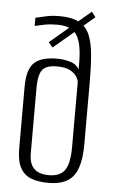

<svg xmlns="http://www.w3.org/2000/svg" viewBox="-52 -728 455 771"><g transform="rotate(5 176.0 -342.0)"><path d="M172 8Q133 8 104 -2.5Q75 -13 59.5 -41Q44 -69 44 -120V-369Q44 -437 71.5 -464.5Q99 -492 165 -492Q191 -492 217 -484.5Q243 -477 254 -456V-482Q254 -538 243.5 -570Q233 -602 211 -615Q189 -628 153 -628Q125 -628 102 -623.5Q79 -619 63 -615V-648Q78 -651 102.5 -657Q127 -663 159 -663Q210 -663 239 -647Q268 -631 281.5 -598.5Q295 -566 299 -517Q303 -468 303 -401V-157Q303 -100 290 -63Q277 -26 248 -9Q219 8 172 8ZM172 -23Q217 -23 236 -50.5Q255 -78 255 -143V-404Q255 -413 247 -426.5Q239 -440 220 -450.5Q201 -461 166 -461Q123 -461 107.5 -440.5Q92 -420 92 -368V-104Q92 -63 111.5 -43Q131 -23 172 -23ZM142 -535 125 -555 287 -692 303 -671Z"/></g></svg>

Font: Alumni Sans Light
Style: Regular
Weight: 300
Version: Version 1.018